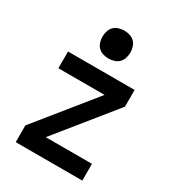

<svg xmlns="http://www.w3.org/2000/svg" viewBox="-181 -852 863 954"><g transform="rotate(30 250.0 -375.0)"><path d="M59 0V-96L324 -424H59V-520H441V-424L176 -96H441V0ZM250 -590Q234 -590 218 -595Q202 -600 191 -611Q180 -622 175 -638Q170 -654 170 -670Q170 -686 175 -702Q180 -718 191 -729Q202 -740 218 -745Q234 -750 250 -750Q266 -750 282 -745Q298 -740 309 -729Q320 -718 325 -702Q330 -686 330 -670Q330 -654 325 -638Q320 -622 309 -611Q298 -600 282 -595Q266 -590 250 -590Z"/></g></svg>

Font: Moesevka
Style: Bold
Weight: 700
Monospace: yes
Designer: Belleve Invis
Foundry: Belleve Invis
Version: Version 32.5.0; ttfautohint (v1.8.4)